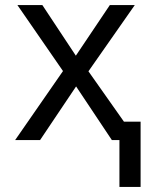

<svg xmlns="http://www.w3.org/2000/svg" viewBox="-20 -556 603 762"><path d="M40 0 230 -274 49 -536H148L281 -335L416 -536H515L331 -273L472 -73H538V186H454V0H424L282 -213L139 0Z"/></svg>

Font: Noto Sans Mono SemiCondensed
Style: Regular
Weight: 400
Width: 4
Designer: Monotype Design Team
Foundry: Monotype Imaging Inc.
Version: Version 2.014